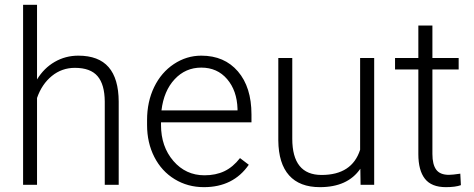

<svg xmlns="http://www.w3.org/2000/svg" viewBox="-20 -770 1976 800"><path d="M134.3 -439Q163.1 -486.3 208 -512.2Q252.9 -538.1 306.2 -538.1Q391.1 -538.1 432.6 -490.2Q474.1 -442.4 474.6 -346.7V0H416.5V-347.2Q416 -418 386.5 -452.6Q356.9 -487.3 292 -487.3Q237.8 -487.3 196 -453.4Q154.3 -419.4 134.3 -361.8V0H76.2V-750H134.3Z M829.6 9.8Q762.2 9.8 707.8 -23.4Q653.3 -56.6 623 -116Q592.8 -175.3 592.8 -249V-270Q592.8 -346.2 622.3 -407.2Q651.9 -468.3 704.6 -503.2Q757.3 -538.1 818.8 -538.1Q915 -538.1 971.4 -472.4Q1027.8 -406.7 1027.8 -293V-260.3H650.9V-249Q650.9 -159.2 702.4 -99.4Q753.9 -39.6 832 -39.6Q878.9 -39.6 914.8 -56.6Q950.7 -73.7 980 -111.3L1016.6 -83.5Q952.1 9.8 829.6 9.8ZM818.8 -488.3Q752.9 -488.3 707.8 -439.9Q662.6 -391.6 652.8 -310.1H969.7V-316.4Q967.3 -392.6 926.3 -440.4Q885.3 -488.3 818.8 -488.3Z M1481.4 -66.9Q1428.7 9.8 1313 9.8Q1228.5 9.8 1184.6 -39.3Q1140.6 -88.4 1139.6 -184.6V-528.3H1197.8V-191.9Q1197.8 -41 1319.8 -41Q1446.8 -41 1480.5 -146V-528.3H1539.1V0H1482.4Z M1781.7 -663.6V-528.3H1891.1V-480.5H1781.7V-128.4Q1781.7 -84.5 1797.6 -63Q1813.5 -41.5 1850.6 -41.5Q1865.2 -41.5 1897.9 -46.4L1900.4 1.5Q1877.4 9.8 1837.9 9.8Q1777.8 9.8 1750.5 -25.1Q1723.1 -60.1 1723.1 -127.9V-480.5H1626V-528.3H1723.1V-663.6Z"/></svg>

Font: Vazir Thin UI
Style: Thin-UI
Weight: 100
Designer: Saber Rastikerdar
Foundry: Saber Rastikerdar
Version: Version 30.0.0